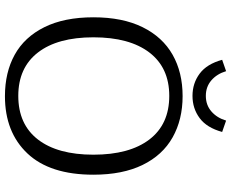

<svg xmlns="http://www.w3.org/2000/svg" viewBox="-99 -824 935 777"><g transform="rotate(90 368.5 -435.5)"><path d="M222 -867 268 -883Q279 -846 305 -823.5Q331 -801 368 -801Q405 -801 431 -823.5Q457 -846 468 -883L514 -867Q497 -805 458 -776Q419 -747 368 -747Q317 -747 278 -776Q239 -805 222 -867ZM50 -346Q50 -464 90 -545Q130 -626 201.5 -666.5Q273 -707 369 -707Q464 -707 536 -666.5Q608 -626 647.5 -545Q687 -464 687 -346Q687 -170 601 -79Q515 12 369 12Q273 12 201.5 -27.5Q130 -67 90 -147.5Q50 -228 50 -346ZM606 -346Q606 -492 544.5 -572.5Q483 -653 368 -653Q254 -653 192.5 -572.5Q131 -492 131 -346Q131 -201 192.5 -121.5Q254 -42 368 -42Q483 -42 544.5 -121.5Q606 -201 606 -346Z"/></g></svg>

Font: Maitree
Style: Regular
Weight: 400
Designer: CadsonDemak Team
Foundry: CadsonDemak
Version: Version 1.000